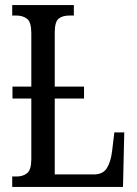

<svg xmlns="http://www.w3.org/2000/svg" viewBox="-20 -734 538 754"><path d="M28 0V-41H47Q70 -41 86.5 -54Q103 -67 103 -110V-347H29V-394H103V-603Q103 -647 86.5 -660Q70 -673 44 -673H28V-714H270V-673H253Q225 -673 210 -660.5Q195 -648 195 -606V-394H310V-347H195V-49H349Q384 -49 399.5 -73.5Q415 -98 420 -139L429 -214H468L463 0Z"/></svg>

Font: Noto Serif ExtraCondensed
Style: Regular
Weight: 400
Width: 2
Designer: Monotype Design Team
Foundry: Monotype Imaging Inc.
Version: Version 2.015